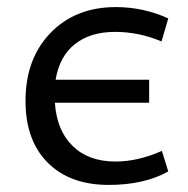

<svg xmlns="http://www.w3.org/2000/svg" viewBox="-20 -512 532 542"><path d="M287 10Q177 10 114.5 -53Q52 -116 52 -227Q52 -346 122.5 -419Q193 -492 307 -492Q385 -492 455 -460L436 -395Q372 -422 305 -422Q235 -422 191.5 -387.5Q148 -353 137 -287H401V-222H135Q140 -144 185 -100Q230 -56 306 -56Q369 -56 437 -86L455 -28Q387 10 287 10Z"/></svg>

Font: Cantarell
Style: Regular
Weight: 400
Designer: Dave Crossland, Nikolaus Waxweiler, Florian Fecher, Jacques Le Bailly, Eben Sorkin, Alexei Vanyashin, Alexios Zavras, Em
Version: Version 0.303